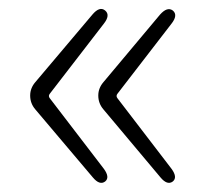

<svg xmlns="http://www.w3.org/2000/svg" viewBox="-20 -487 469 420"><path d="M210 -90Q198 -81 183 -99L57 -248Q46 -261 46 -278Q46 -294 57 -307L182 -455Q198 -474 210 -464Q222 -454 207 -435L89 -282Q85 -277 89 -272L207 -118Q221 -99 210 -90ZM358 -90Q346 -81 331 -99L206 -248Q195 -261 195 -278Q195 -294 206 -307L330 -455Q346 -473 358 -464Q370 -454 355 -435L237 -282Q233 -277 237 -272L355 -118Q369 -99 358 -90Z"/></svg>

Font: Resource Han Rounded KR ExtraLight
Style: Regular
Weight: 250
Designer: Cyano Hao (round all glyphs); Ryoko NISHIZUKA 西塚涼子 (kana, bopomofo & ideographs); Paul D. Hunt (Latin, Greek & Cyrillic)
Foundry: Cyano Hao
Version: 0.990